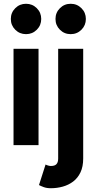

<svg xmlns="http://www.w3.org/2000/svg" viewBox="-20 -765 510 1012"><path d="M51.3 0H183.1V-507.8H51.3ZM37.1 -665Q37.1 -631.6 60.4 -608.3Q83.7 -585 117.2 -585Q150.6 -585 174 -608.3Q197.3 -631.6 197.3 -665Q197.3 -698.5 174 -721.8Q150.6 -745.1 117.2 -745.1Q83.7 -745.1 60.4 -721.8Q37.1 -698.5 37.1 -665ZM220.2 102.1 185.5 210.4Q194.6 215.3 210.3 221.2Q226.1 227.1 248 227.1Q280.5 227.1 310.9 218.6Q341.3 210.2 365.7 191.8Q390.1 173.3 404.3 143.3Q418.5 113.3 418.5 70.3V0V-67.4V-507.8H286.6V-67.4V0V70.3Q286.6 80.3 284.4 87.8Q282.2 95.2 277.6 100.2Q272.9 105.2 265.7 107.5Q258.5 109.9 248 109.9Q241.7 109.9 233.3 107.4Q224.9 105 220.2 102.1ZM272.5 -665Q272.5 -631.6 295.8 -608.3Q319.1 -585 352.5 -585Q386 -585 409.3 -608.3Q432.6 -631.6 432.6 -665Q432.6 -698.5 409.3 -721.8Q386 -745.1 352.5 -745.1Q319.1 -745.1 295.8 -721.8Q272.5 -698.5 272.5 -665Z"/></svg>

Font: Giphurs
Style: Regular
Weight: 400
Version: Version 2.010